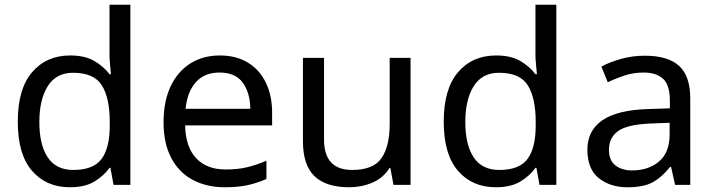

<svg xmlns="http://www.w3.org/2000/svg" viewBox="-20 -780 3013 810"><path d="M275 10Q175 10 115 -59.5Q55 -129 55 -267Q55 -405 115.5 -475.5Q176 -546 276 -546Q338 -546 377.5 -523Q417 -500 442 -467H448Q447 -480 444.5 -505.5Q442 -531 442 -546V-760H530V0H459L446 -72H442Q418 -38 378 -14Q338 10 275 10ZM289 -63Q374 -63 408.5 -109.5Q443 -156 443 -250V-266Q443 -366 410 -419.5Q377 -473 288 -473Q217 -473 181.5 -416.5Q146 -360 146 -265Q146 -169 181.5 -116Q217 -63 289 -63Z M907 -546Q976 -546 1025.5 -516Q1075 -486 1101.5 -431.5Q1128 -377 1128 -304V-251H761Q763 -160 807.5 -112.5Q852 -65 932 -65Q983 -65 1022.5 -74.5Q1062 -84 1104 -102V-25Q1063 -7 1023 1.5Q983 10 928 10Q852 10 793.5 -21Q735 -52 702.5 -113.5Q670 -175 670 -264Q670 -352 699.5 -415Q729 -478 782.5 -512Q836 -546 907 -546ZM906 -474Q843 -474 806.5 -433.5Q770 -393 763 -321H1036Q1035 -389 1004 -431.5Q973 -474 906 -474Z M1712 -536V0H1640L1627 -71H1623Q1597 -29 1551 -9.5Q1505 10 1453 10Q1356 10 1307 -36.5Q1258 -83 1258 -185V-536H1347V-191Q1347 -63 1466 -63Q1555 -63 1589.5 -113Q1624 -163 1624 -257V-536Z M2072 10Q1972 10 1912 -59.5Q1852 -129 1852 -267Q1852 -405 1912.5 -475.5Q1973 -546 2073 -546Q2135 -546 2174.5 -523Q2214 -500 2239 -467H2245Q2244 -480 2241.5 -505.5Q2239 -531 2239 -546V-760H2327V0H2256L2243 -72H2239Q2215 -38 2175 -14Q2135 10 2072 10ZM2086 -63Q2171 -63 2205.5 -109.5Q2240 -156 2240 -250V-266Q2240 -366 2207 -419.5Q2174 -473 2085 -473Q2014 -473 1978.5 -416.5Q1943 -360 1943 -265Q1943 -169 1978.5 -116Q2014 -63 2086 -63Z M2700 -545Q2798 -545 2845 -502Q2892 -459 2892 -365V0H2828L2811 -76H2807Q2772 -32 2733.5 -11Q2695 10 2627 10Q2554 10 2506 -28.5Q2458 -67 2458 -149Q2458 -229 2521 -272.5Q2584 -316 2715 -320L2806 -323V-355Q2806 -422 2777 -448Q2748 -474 2695 -474Q2653 -474 2615 -461.5Q2577 -449 2544 -433L2517 -499Q2552 -518 2600 -531.5Q2648 -545 2700 -545ZM2726 -259Q2626 -255 2587.5 -227Q2549 -199 2549 -148Q2549 -103 2576.5 -82Q2604 -61 2647 -61Q2715 -61 2760 -98.5Q2805 -136 2805 -214V-262Z"/></svg>

Font: Noto Sans Tifinagh Tawellemmet
Style: Regular
Weight: 400
Designer: JamraPatel
Foundry: JamraPatel LLC
Version: Version 2.006; ttfautohint (v1.8.4.7-5d5b)